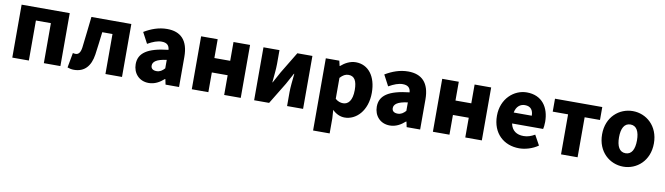

<svg xmlns="http://www.w3.org/2000/svg" viewBox="-39 -1204 7035 2032"><g transform="rotate(10 3478.5 -188.0)"><path d="M72 0H250V-430H411V0H589V-569H72Z M736 14C849 14 913 -58 932 -185C944 -266 953 -349 963 -430H1073V0H1251V-569H822C809 -458 798 -345 784 -235C776 -176 754 -155 724 -155C713 -155 704 -157 695 -159L666 1C688 9 709 14 736 14Z M1539 14C1602 14 1655 -15 1702 -57H1707L1719 0H1864V-323C1864 -501 1781 -583 1634 -583C1545 -583 1464 -553 1389 -508L1451 -391C1508 -423 1555 -441 1600 -441C1658 -441 1682 -414 1686 -368C1464 -344 1370 -279 1370 -159C1370 -64 1434 14 1539 14ZM1600 -124C1563 -124 1539 -140 1539 -173C1539 -213 1575 -246 1686 -260V-169C1660 -141 1636 -124 1600 -124Z M2001 0H2179V-212H2349V0H2527V-569H2349V-367H2179V-569H2001Z M2671 0H2832L2972 -230C2990 -262 3018 -315 3037 -349H3041C3034 -279 3025 -204 3025 -148V0H3197V-569H3035L2896 -339C2879 -306 2849 -254 2831 -220H2828C2834 -289 2843 -365 2843 -421V-569H2671Z M3341 207H3519V44L3513 -45C3551 -7 3597 14 3645 14C3767 14 3884 -98 3884 -294C3884 -469 3798 -583 3662 -583C3603 -583 3547 -554 3502 -514H3499L3486 -569H3341ZM3603 -132C3576 -132 3547 -140 3519 -165V-390C3549 -423 3576 -438 3609 -438C3672 -438 3701 -391 3701 -291C3701 -177 3657 -132 3603 -132Z M4130 14C4193 14 4246 -15 4293 -57H4298L4310 0H4455V-323C4455 -501 4372 -583 4225 -583C4136 -583 4055 -553 3980 -508L4042 -391C4099 -423 4146 -441 4191 -441C4249 -441 4273 -414 4277 -368C4055 -344 3961 -279 3961 -159C3961 -64 4025 14 4130 14ZM4191 -124C4154 -124 4130 -140 4130 -173C4130 -213 4166 -246 4277 -260V-169C4251 -141 4227 -124 4191 -124Z M4592 0H4770V-212H4940V0H5118V-569H4940V-367H4770V-569H4592Z M5520 14C5586 14 5664 -9 5723 -51L5664 -158C5623 -134 5585 -122 5544 -122C5472 -122 5418 -154 5402 -232H5736C5740 -246 5744 -277 5744 -309C5744 -464 5664 -583 5500 -583C5363 -583 5230 -469 5230 -285C5230 -96 5356 14 5520 14ZM5399 -349C5411 -416 5454 -447 5503 -447C5568 -447 5593 -405 5593 -349Z M5969 0H6147V-430H6312V-569H5804V-430H5969Z M6639 14C6783 14 6917 -96 6917 -285C6917 -473 6783 -583 6639 -583C6494 -583 6360 -473 6360 -285C6360 -96 6494 14 6639 14ZM6639 -130C6572 -130 6542 -190 6542 -285C6542 -379 6572 -439 6639 -439C6705 -439 6735 -379 6735 -285C6735 -190 6705 -130 6639 -130Z"/></g></svg>

Font: Noto Sans KR Black
Style: Regular
Weight: 900
Designer: Ryoko NISHIZUKA 西塚涼子 (kana, bopomofo & ideographs); Paul D. Hunt (Latin, Greek & Cyrillic); Sandoll Communications 산돌커뮤니
Foundry: Adobe
Version: Version 2.004;hotconv 1.0.118;makeotfexe 2.5.65603